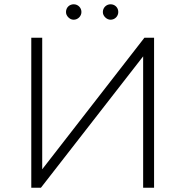

<svg xmlns="http://www.w3.org/2000/svg" viewBox="-20 -876 865 896"><path d="M126 -700V0H171L648 -613V0H699V-700H654L177 -86V-700ZM299 -795C306 -788 314 -784 324 -784C343 -784 360 -800 360 -820C360 -840 344 -856 324 -856C304 -856 288 -841 288 -820C288 -810 292 -802 299 -795ZM471 -795C478 -788 487 -784 496 -784C516 -784 532 -800 532 -820C532 -841 516 -856 496 -856C476 -856 460 -840 460 -820C460 -810 464 -802 471 -795Z"/></svg>

Font: Montserrat Light
Style: Regular
Weight: 300
Designer: Julieta Ulanovsky
Foundry: Julieta Ulanovsky
Version: Version 7.200